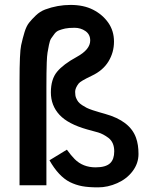

<svg xmlns="http://www.w3.org/2000/svg" viewBox="-20 -768 627 796"><path d="M354 -600.1Q354 -625.5 334.2 -639.2Q314.5 -652.8 289.3 -652.8Q264.2 -652.8 250 -649.7Q235.8 -646.5 224.9 -642.3Q213.9 -638.2 205.8 -627.7Q197.8 -617.2 192.1 -608.6Q186.5 -600.1 182.9 -581.5Q179.2 -563 177 -549.6Q174.8 -536.1 173.8 -508.8Q172.4 -470.2 172.4 -408.2V0H61V-430.7Q61 -550.3 67.6 -580.3Q74.2 -610.4 81.8 -635Q89.4 -659.7 100.6 -673.8Q111.8 -688 128.7 -704.1Q145.5 -720.2 167 -728.5Q218.3 -747.6 272.5 -747.6Q326.7 -747.6 365.7 -727.8Q404.8 -708 428.7 -674.1Q452.6 -640.1 452.6 -595.5Q452.6 -550.8 429.7 -513.2Q406.7 -475.6 360.8 -454.1Q313.5 -431.6 306.2 -421.9Q291.5 -402.8 291.5 -387.2Q291.5 -371.6 295.4 -362.1Q299.3 -352.5 304.7 -345.7Q310.1 -338.9 320.6 -332Q331.1 -325.2 339.4 -321Q347.7 -316.9 363.3 -311.5Q378.9 -306.2 388.2 -303.7L415.5 -295.9Q519 -267.1 543.9 -196.8Q554.2 -168.5 554.2 -129.6Q554.2 -90.8 530 -58.6Q505.9 -26.4 466.3 -8.8Q426.8 8.8 386.7 8.8Q346.7 8.8 320.6 3.9Q294.4 -1 269.5 -13.2Q222.7 -37.1 185.1 -103.5L257.3 -147.5Q274.9 -123 289.6 -108.4Q323.7 -74.2 376.5 -74.2Q418.9 -74.2 437 -91.8Q453.6 -107.9 453.6 -140.6Q453.6 -177.7 429.7 -196.3Q408.2 -212.4 387.2 -218.8L341.3 -231.4Q261.7 -253.9 226.6 -292Q190.9 -330.6 190.9 -385Q190.9 -439.5 216.6 -470.5Q242.2 -501.5 298.1 -532Q354 -562.5 354 -600.1Z"/></svg>

Font: News Cycle
Style: Bold
Weight: 700
Version: Version 0.5.1